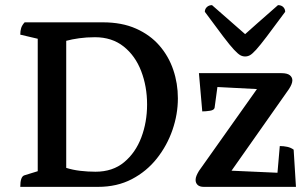

<svg xmlns="http://www.w3.org/2000/svg" viewBox="-20 -728 1198 748"><path d="M59 0Q59 -40 75 -45L127 -61V-577L59 -593Q59 -608 62.5 -619Q66 -630 76 -641H381Q455 -641 510 -616.5Q565 -592 601 -550.5Q637 -509 655 -456Q673 -403 673 -345Q673 -283 652 -222Q631 -161 591 -110.5Q551 -60 493.5 -30Q436 0 362 0ZM352 -59Q419 -59 463.5 -96Q508 -133 530.5 -192.5Q553 -252 553 -321Q553 -391 530 -451Q507 -511 461.5 -547Q416 -583 350 -583Q317 -583 288.5 -579Q260 -575 238 -569V-74Q263 -66 292.5 -62.5Q322 -59 352 -59ZM774 0Q758 0 750 -7.5Q742 -15 742 -27Q742 -35 745.5 -43.5Q749 -52 755 -62L981 -381L827 -389L816 -308Q814 -299 798 -296.5Q782 -294 768 -294L755 -443H1076Q1099 -443 1109 -435Q1119 -427 1119 -415Q1119 -401 1105 -380L882 -63L1061 -55L1070 -159Q1085 -159 1099 -156Q1113 -153 1124 -145L1133 0ZM935 -508Q925 -508 916 -513Q907 -518 891.5 -534.5Q876 -551 849.5 -586Q823 -621 778 -682Q778 -693 786 -700.5Q794 -708 806 -708Q899 -627 935 -595Q954 -612 985 -639.5Q1016 -667 1063 -708Q1076 -708 1083.5 -700.5Q1091 -693 1091 -682Q1046 -621 1019.5 -586Q993 -551 978 -534.5Q963 -518 954 -513Q945 -508 935 -508Z"/></svg>

Font: Petrona SemiBold
Style: Regular
Weight: 600
Designer: Ringo R. Seeber
Foundry: Ringo R. Seeber
Version: Version 2.001; ttfautohint (v1.8.3)